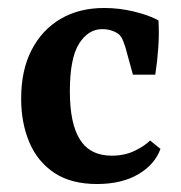

<svg xmlns="http://www.w3.org/2000/svg" viewBox="-20 -451 453 481"><path d="M33 -204Q33 -275 59 -325.5Q85 -376 131.5 -403.5Q178 -431 241 -431Q279 -431 316 -422Q353 -413 377 -400Q379 -366 376.5 -331Q374 -296 369 -264H313L294 -333Q290 -345 287 -352Q284 -359 279 -364Q272 -370 261 -374Q250 -378 236 -378Q201 -378 178 -341.5Q155 -305 155 -222Q155 -141 180.5 -101Q206 -61 260 -61Q292 -61 317 -73Q342 -85 356 -99L382 -78Q368 -39 326.5 -14.5Q285 10 223 10Q158 10 116 -18Q74 -46 53.5 -94.5Q33 -143 33 -204Z"/></svg>

Font: Rasa SemiBold
Style: Regular
Weight: 600
Designer: Anna Giedrys (Yrsa+Rasa design), David Brezina (Yrsa art-direction, Rasa art-direction, design)
Foundry: Rosetta Type Foundry
Version: Version 2.004